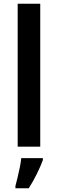

<svg xmlns="http://www.w3.org/2000/svg" viewBox="-20 -780 308 1021"><path d="M194 0H74V-760H194ZM208 71Q196 104 176 144.5Q156 185 133 221H62V209Q67 190 73.5 163.5Q80 137 85.5 109.5Q91 82 93 61H208Z"/></svg>

Font: Noto Sans Gujarati SemiCondensed SemiBold
Style: Regular
Weight: 600
Width: 4
Designer: Jelle Bosma - Monotype Design Team, Universal Thirst
Foundry: Monotype Imaging Inc.
Version: Version 2.106; ttfautohint (v1.8.4.7-5d5b)